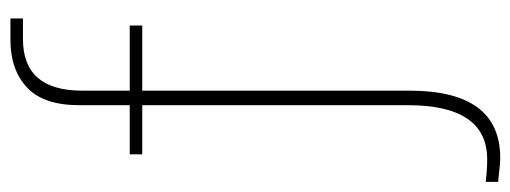

<svg xmlns="http://www.w3.org/2000/svg" viewBox="-357 -431 994 374"><g transform="rotate(-90 140.0 -244.0)"><path d="M-27.3 205.1Q-3.9 208 16.6 208Q122.1 208 122.1 53.7V-463.9H26.4V-488.3H122.1V-586.9Q122.1 -656.2 156.7 -688.5Q191.4 -720.7 249 -720.7H291V-696.3H251Q150.4 -696.3 150.4 -581.1V-488.3H277.3V-463.9H150.4V56.6Q150.4 233.4 19.5 233.4Q8.8 233.4 -7.3 231.4Q-23.4 229.5 -27.3 229.5Z"/></g></svg>

Font: Gothic A1 Thin
Style: Regular
Weight: 250
Designer: HanYang I&C Co.,Ltd.
Foundry: HanYang I&C Co.,Ltd.
Version: Version 2.50